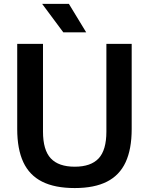

<svg xmlns="http://www.w3.org/2000/svg" viewBox="-20 -968 774 998"><path d="M368.5 9.5Q265 9.5 199 -23.8Q133 -57 101.2 -125Q69.5 -193 69.5 -297V-740H203.5V-284Q203.5 -188 244 -144.8Q284.5 -101.5 368.5 -101.5Q452.5 -101.5 492.8 -144.8Q533 -188 533 -284V-740H664.5V-297Q664.5 -193 633 -125Q601.5 -57 536 -23.8Q470.5 9.5 368.5 9.5ZM309 -800 199 -948H338L428 -800Z"/></svg>

Font: Encode Sans SC SemiBold
Style: Regular
Weight: 600
Version: Version 3.002